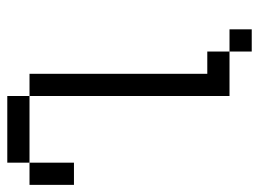

<svg xmlns="http://www.w3.org/2000/svg" viewBox="-114 -551 728 540"><g transform="rotate(90 250.0 -281.0)"><path d="M250 0V62.5H437.5V0ZM250 0V-562.5H125V-500H187.5Q187.5 -500 187.5 0ZM437.5 0H500Q500 0 500 -125H437.5Q437.5 -125 437.5 0ZM125 -562.5V-625H62.5V-562.5Z"/></g></svg>

Font: Unifont
Style: Regular
Weight: 500
Version: Version 15.1.04